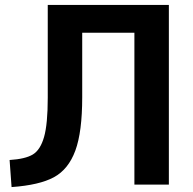

<svg xmlns="http://www.w3.org/2000/svg" viewBox="-20 -750 785 780"><path d="M666 0H526V-617H314V-355Q314 -214 286 -138Q258 -62 199 -30Q140 2 27 10L19 -100Q83 -104 113.5 -122.5Q144 -141 159 -193.5Q174 -246 174 -353V-730H666Z"/></svg>

Font: Mplus 1p Bold
Style: Bold
Weight: 700
Version: Version 1.061